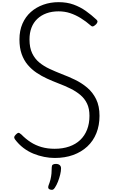

<svg xmlns="http://www.w3.org/2000/svg" viewBox="-20 -1443 1050 1777"><path d="M486 19Q439 19 388.5 9Q338 -1 289 -21Q240 -41 196.5 -74Q153 -107 118 -154Q111 -165 111.5 -174Q112 -183 126 -197Q140 -212 149.5 -213.5Q159 -215 178 -198Q218 -157 263.5 -127.5Q309 -98 364 -82Q419 -66 486 -66Q561 -66 621 -87Q681 -108 722.5 -147.5Q764 -187 786 -243.5Q808 -300 808 -371Q808 -437 786 -483.5Q764 -530 724.5 -563.5Q685 -597 632.5 -623Q580 -649 519 -672Q467 -692 415.5 -715.5Q364 -739 318 -770Q272 -801 236.5 -843Q201 -885 180.5 -942.5Q160 -1000 160 -1078Q160 -1160 188 -1224Q216 -1288 265.5 -1332Q315 -1376 381 -1399.5Q447 -1423 522 -1423Q600 -1423 661.5 -1400.5Q723 -1378 774.5 -1341.5Q826 -1305 873 -1261Q884 -1251 882 -1240.5Q880 -1230 870 -1219Q857 -1206 845.5 -1200.5Q834 -1195 823 -1204Q775 -1246 727 -1275.5Q679 -1305 629 -1321.5Q579 -1338 522 -1338Q460 -1338 410.5 -1320Q361 -1302 325.5 -1268.5Q290 -1235 271.5 -1187Q253 -1139 253 -1078Q253 -1002 277.5 -950.5Q302 -899 344 -864.5Q386 -830 439 -805.5Q492 -781 550 -758Q612 -735 674 -705Q736 -675 787.5 -631.5Q839 -588 870 -524.5Q901 -461 901 -371Q901 -283 872 -210.5Q843 -138 788 -87Q733 -36 657 -8.5Q581 19 486 19ZM442 311Q430 306 427 297.5Q424 289 429 274Q441 244 447.5 217Q454 190 456.5 162.5Q459 135 459 105Q459 88 468.5 81Q478 74 497 74Q520 74 532.5 85Q545 96 545 115Q545 140 537 173Q529 206 516.5 238Q504 270 488 294Q478 310 468 313Q458 316 442 311Z"/></svg>

Font: Playwrite FR Trad
Style: Regular
Weight: 400
Designer: Veronika Burian, José Scaglione
Foundry: TypeTogether
Version: Version 1.000